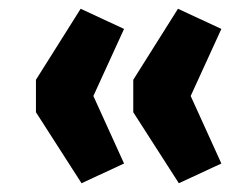

<svg xmlns="http://www.w3.org/2000/svg" viewBox="-20 -485 565 438"><path d="M166 -67 62 -229V-303L164 -465L263 -419L193 -266L263 -112ZM388 -67 284 -229V-303L386 -465L485 -419L415 -266L485 -112Z"/></svg>

Font: Nunito Sans 12pt ExtraLight 12pt ExtraBold
Style: Regular
Weight: 800
Version: Version 3.101;gftools[0.9.27]